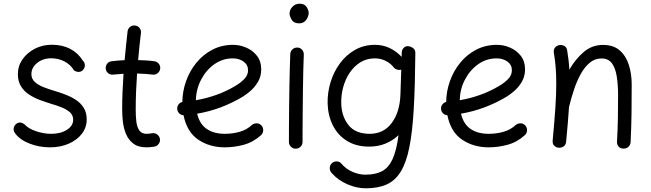

<svg xmlns="http://www.w3.org/2000/svg" viewBox="-20 -768 3524 1039"><path d="M429.7 -390.1Q420.4 -379.4 406.5 -378.9Q392.6 -378.4 379.9 -387.7Q362.8 -417.5 329.8 -435.1Q296.9 -452.6 257.3 -452.6Q211.9 -452.6 180.9 -427.2Q149.9 -401.9 149.9 -367.2Q149.9 -341.3 168.5 -324.5Q187 -307.6 215.1 -296.6Q243.2 -285.6 272.9 -276.9Q300.8 -268.6 331.5 -257.1Q362.3 -245.6 389.2 -228.5Q416 -211.4 432.6 -185.3Q449.2 -159.2 449.2 -121.6Q449.2 -78.1 422.9 -43.9Q396.5 -9.8 351.6 9.8Q306.6 29.3 250.5 29.3Q191.4 29.3 138.7 8.5Q85.9 -12.2 60.1 -48.8Q51.3 -61.5 54.4 -76.2Q57.6 -90.8 69.8 -99.1Q82 -107.4 93.8 -104.2Q105.5 -101.1 113.3 -94.7Q132.8 -72.3 174.3 -58.1Q215.8 -43.9 257.8 -43.9Q308.6 -43.9 342.3 -65.7Q376 -87.4 376 -120.1Q376 -145 357.9 -160.9Q339.8 -176.8 312.3 -187.5Q284.7 -198.2 255.9 -206.5Q227.5 -215.3 196.3 -226.8Q165 -238.3 137.7 -256.1Q110.4 -273.9 93.5 -301Q76.7 -328.1 76.7 -367.2Q76.7 -411.1 101.8 -447Q127 -482.9 168.7 -504.4Q210.4 -525.9 259.8 -525.9Q317.4 -525.9 360.1 -503.4Q402.8 -481 427.7 -440.4Q439 -430.2 439.2 -415.5Q439.5 -400.9 429.7 -390.1Z M846.7 -396Q844.7 -380.9 832.8 -371.6Q820.8 -362.3 806.2 -364.3Q766.1 -369.1 721.7 -370.1Q718.3 -321.3 716.3 -272.2Q714.4 -223.1 714.4 -173.3Q714.4 -142.1 717.5 -112.3Q720.7 -82.5 733.2 -63.2Q745.6 -43.9 772.9 -43.9Q786.6 -43.9 802.7 -46.9Q817.4 -49.8 829.8 -41Q842.3 -32.2 845.2 -17.6Q848.1 -2.9 839.4 9.8Q830.6 22.5 815.9 25.4Q804.2 27.3 793.5 28.3Q782.7 29.3 772.9 29.3Q727.5 29.3 700.9 8.5Q674.3 -12.2 661.4 -44.2Q648.4 -76.2 644.8 -110.8Q641.1 -145.5 641.1 -173.3Q641.1 -222.7 643.1 -271.5Q645 -320.3 648.4 -368.7Q620.1 -367.2 592.8 -364.3Q578.1 -362.3 565.9 -371.6Q553.7 -380.9 552.2 -396Q550.3 -410.6 559.6 -422.9Q568.8 -435.1 584 -436.5Q617.7 -440.9 654.3 -442.4Q657.7 -481.4 661.9 -520.5Q666 -559.6 670.4 -598.1Q671.9 -612.8 683.8 -622.3Q695.8 -631.8 710.9 -629.9Q725.6 -628.4 735.1 -616.5Q744.6 -604.5 742.7 -589.4Q738.3 -552.7 734.4 -516.1Q730.5 -479.5 727.5 -442.9Q750 -442.4 772 -440.9Q793.9 -439.5 815.4 -436.5Q830.1 -434.6 839.6 -422.6Q849.1 -410.6 846.7 -396Z M1392.6 -36.6Q1349.6 2 1298.3 15.6Q1247.1 29.3 1196.3 29.3Q1114.7 29.3 1053.2 -12Q991.7 -53.2 973.1 -144.5Q959.5 -145 949.7 -154.8Q939.9 -164.6 939 -178.2Q938 -191.9 946 -202.6Q954.1 -213.4 966.8 -216.3Q967.3 -273.4 986.8 -328.6Q1006.3 -383.8 1042.5 -428.2Q1078.6 -472.7 1129.2 -499Q1179.7 -525.4 1241.7 -525.4Q1277.3 -525.4 1312.3 -510.5Q1347.2 -495.6 1370.4 -466.1Q1393.6 -436.5 1393.6 -393.1Q1393.6 -354.5 1375.7 -324.7Q1357.9 -294.9 1334 -274.7Q1310.1 -254.4 1292 -243.7Q1176.3 -174.8 1046.9 -152.8Q1060.5 -95.7 1099.4 -69.8Q1138.2 -43.9 1196.3 -43.9Q1239.7 -43.9 1277.6 -54.9Q1315.4 -65.9 1342.8 -91.3Q1354 -101.1 1369.4 -100.6Q1384.8 -100.1 1395 -88.9Q1404.8 -77.6 1404.3 -62.3Q1403.8 -46.9 1392.6 -36.6ZM1239.7 -452.1Q1185.1 -452.1 1140.4 -420.7Q1095.7 -389.2 1068.6 -337.6Q1041.5 -286.1 1040 -225.6Q1097.2 -235.4 1150.9 -254.6Q1204.6 -273.9 1252 -302.2Q1282.2 -319.8 1302.2 -340.6Q1322.3 -361.3 1322.3 -387.7Q1322.3 -417.5 1298.1 -434.8Q1273.9 -452.1 1239.7 -452.1Z M1546.9 -694.8Q1546.9 -714.8 1562.5 -731.4Q1578.1 -748 1601.6 -748Q1627.9 -748 1639.2 -730.2Q1650.4 -712.4 1650.4 -698.2Q1650.4 -679.2 1637 -660.4Q1623.5 -641.6 1599.1 -641.6Q1569.8 -641.6 1558.3 -661.4Q1546.9 -681.2 1546.9 -694.8ZM1589.4 -510.7Q1604.5 -510.3 1614.5 -499Q1624.5 -487.8 1624 -472.2Q1622.6 -438.5 1621.3 -390.1Q1620.1 -341.8 1619.4 -286.9Q1618.7 -231.9 1618.2 -177.7Q1617.7 -123.5 1617.4 -77.1Q1617.2 -30.8 1617.2 0Q1617.2 15.1 1606.4 25.9Q1595.7 36.6 1580.1 36.6Q1564.9 36.6 1554.2 25.9Q1543.5 15.1 1543.5 0Q1543.5 -30.8 1543.7 -77.4Q1543.9 -124 1544.4 -178.5Q1544.9 -232.9 1545.9 -288.1Q1546.9 -343.3 1548.1 -392.1Q1549.3 -440.9 1550.8 -476.1Q1551.8 -491.2 1563 -501.2Q1574.2 -511.2 1589.4 -510.7Z M2187 -518.1Q2189 -518.1 2190.9 -517.6Q2191.9 -517.6 2192.9 -517.6Q2198.2 -517.1 2203.1 -514.6Q2227.5 -504.9 2227.5 -482.4V-481.4Q2227.5 -479 2227.5 -476.6V-474.6Q2226.1 -302.7 2219 -178.7Q2211.9 -54.7 2195.3 28.6Q2178.7 111.8 2148.7 160.6Q2118.7 209.5 2072.3 230.2Q2025.9 251 1959 251Q1911.6 251 1861.6 230Q1811.5 209 1774.4 168Q1764.2 156.7 1764.4 141.4Q1764.6 126 1775.4 115.7Q1786.6 105 1802.5 105.5Q1818.4 106 1827.1 117.2Q1854 148.4 1889.2 162.8Q1924.3 177.2 1957 177.2Q2011.2 177.2 2046.9 158.7Q2082.5 140.1 2104 93.8Q2125.5 47.4 2136.7 -36.6Q2106 -7.3 2065.9 9Q2025.9 25.4 1978 25.4Q1907.7 25.4 1857.9 -5.4Q1808.1 -36.1 1781.5 -89.1Q1754.9 -142.1 1752.9 -207.5Q1751.5 -265.6 1768.6 -322.3Q1785.6 -378.9 1819.3 -424.8Q1853 -470.7 1901.1 -498Q1949.2 -525.4 2008.8 -525.4Q2051.8 -525.4 2088.1 -508.3Q2124.5 -491.2 2153.3 -460.4L2154.3 -486.3Q2155.3 -500.5 2165.5 -509.8Q2174.3 -518.6 2187 -518.1ZM1980.5 -43.9Q2056.2 -43.9 2100.1 -103Q2144 -162.1 2147 -258.3L2151.4 -391.1Q2139.6 -387.7 2127.2 -392.1Q2114.7 -396.5 2107.9 -406.7Q2092.3 -425.8 2066.2 -439Q2040 -452.1 2008.3 -452.1Q1964.4 -452.1 1930.2 -430.9Q1896 -409.7 1872.3 -374.3Q1848.6 -338.9 1836.9 -295.2Q1825.2 -251.5 1826.7 -206.5Q1829.1 -136.2 1866.7 -90.1Q1904.3 -43.9 1980.5 -43.9Z M2820.3 -36.6Q2777.3 2 2726.1 15.6Q2674.8 29.3 2624 29.3Q2542.5 29.3 2481 -12Q2419.4 -53.2 2400.9 -144.5Q2387.2 -145 2377.4 -154.8Q2367.7 -164.6 2366.7 -178.2Q2365.7 -191.9 2373.8 -202.6Q2381.8 -213.4 2394.5 -216.3Q2395 -273.4 2414.6 -328.6Q2434.1 -383.8 2470.2 -428.2Q2506.3 -472.7 2556.9 -499Q2607.4 -525.4 2669.4 -525.4Q2705.1 -525.4 2740 -510.5Q2774.9 -495.6 2798.1 -466.1Q2821.3 -436.5 2821.3 -393.1Q2821.3 -354.5 2803.5 -324.7Q2785.6 -294.9 2761.7 -274.7Q2737.8 -254.4 2719.7 -243.7Q2604 -174.8 2474.6 -152.8Q2488.3 -95.7 2527.1 -69.8Q2565.9 -43.9 2624 -43.9Q2667.5 -43.9 2705.3 -54.9Q2743.2 -65.9 2770.5 -91.3Q2781.7 -101.1 2797.1 -100.6Q2812.5 -100.1 2822.8 -88.9Q2832.5 -77.6 2832 -62.3Q2831.5 -46.9 2820.3 -36.6ZM2667.5 -452.1Q2612.8 -452.1 2568.1 -420.7Q2523.4 -389.2 2496.3 -337.6Q2469.2 -286.1 2467.8 -225.6Q2524.9 -235.4 2578.6 -254.6Q2632.3 -273.9 2679.7 -302.2Q2710 -319.8 2730 -340.6Q2750 -361.3 2750 -387.7Q2750 -417.5 2725.8 -434.8Q2701.7 -452.1 2667.5 -452.1Z M2970.7 -7.3Q2980.5 -111.8 2985.4 -185.5Q2990.2 -259.3 2990.2 -315.9Q2990.2 -363.3 2987.1 -403.1Q2983.9 -442.9 2977.1 -482.9Q2974.6 -500 2983.2 -510Q2991.7 -520 3003.9 -523.4Q3018.1 -526.9 3032.5 -520Q3046.9 -513.2 3049.3 -494.6Q3053.7 -468.8 3056.6 -443.1Q3059.6 -417.5 3061 -391.1Q3093.3 -447.3 3138.2 -486.1Q3183.1 -524.9 3243.2 -524.9Q3299.8 -524.9 3333.7 -495.1Q3367.7 -465.3 3383.1 -416.5Q3398.4 -367.7 3398.4 -310.5Q3398.4 -234.4 3397.5 -157.7Q3396.5 -81.1 3392.6 0.5Q3392.1 14.2 3382.1 25.1Q3372.1 36.1 3355 36.1Q3336.9 36.1 3327.6 25.4Q3318.4 14.6 3318.8 0Q3322.8 -69.8 3323.7 -130.4Q3324.7 -190.9 3324.7 -251.5Q3324.7 -308.6 3317.6 -354Q3310.5 -399.4 3291.3 -425.5Q3272 -451.7 3235.4 -451.7Q3198.7 -451.7 3170.9 -428.2Q3143.1 -404.8 3122.1 -366.5Q3101.1 -328.1 3085.9 -282.2Q3070.8 -236.3 3059.6 -190.9Q3059.1 -189.5 3059.1 -188.5Q3056.6 -148.4 3052.7 -101.8Q3048.8 -55.2 3043.5 -0.5Q3041.5 17.1 3029.1 24.9Q3016.6 32.7 3002.4 31.2Q2989.3 30.3 2979.2 20.5Q2969.2 10.7 2970.7 -7.3Z"/></svg>

Font: Mikhak-DS2-FD Regular
Style: Regular
Weight: 400
Designer: Amin Abedi
Version: Version 3.4